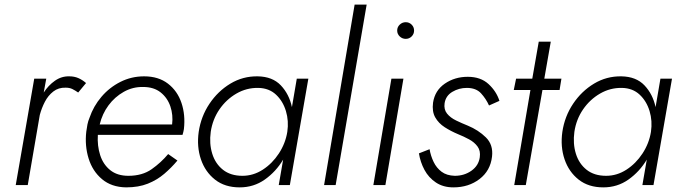

<svg xmlns="http://www.w3.org/2000/svg" viewBox="-20 -800 2943 830"><path d="M318 -400 352 -441Q336 -455 318.5 -462.5Q301 -470 280 -470Q246 -471 217.5 -451Q189 -431 169 -400L180 -460H128L48 0H100L152 -303Q160 -333 174 -360Q188 -387 210.5 -404.5Q233 -422 264 -421Q281 -421 293 -415Q305 -409 318 -400Z M411 -262Q422 -308 449 -344.5Q476 -381 515 -403Q554 -425 599 -424Q645 -424 674.5 -400.5Q704 -377 716.5 -340Q729 -303 724 -262ZM403 -217H769Q771 -223 772.5 -229.5Q774 -236 775 -242Q782 -303 764.5 -355Q747 -407 706 -438.5Q665 -470 603 -470Q548 -470 500.5 -446Q453 -422 418.5 -381.5Q384 -341 367 -291Q361 -277 358 -262Q355 -247 353 -231Q346 -170 363 -115Q380 -60 421 -25.5Q462 9 525 10Q579 10 619 -6Q659 -22 690 -48.5Q721 -75 747 -106L707 -134Q676 -97 635.5 -68.5Q595 -40 535 -40Q487 -40 456.5 -64.5Q426 -89 413 -129.5Q400 -170 403 -217Z M839 -230Q830 -166 848.5 -111.5Q867 -57 909.5 -23.5Q952 10 1016 10Q1077 10 1125 -24Q1173 -58 1204 -110L1185 0H1233L1313 -460H1263L1242 -337Q1230 -393 1194 -431Q1158 -469 1094 -470Q1030 -471 976 -438.5Q922 -406 885.5 -351.5Q849 -297 839 -230ZM891 -230Q899 -284 928.5 -327Q958 -370 1002 -395.5Q1046 -421 1097 -420Q1143 -419 1173 -391Q1203 -363 1216 -320Q1229 -277 1222 -230Q1214 -180 1185.5 -136.5Q1157 -93 1116 -66.5Q1075 -40 1028 -40Q977 -40 944 -66Q911 -92 897.5 -135.5Q884 -179 891 -230Z M1513 -780 1381 0H1431L1565 -780Z M1708 -693.5Q1697 -683 1697 -668Q1697 -653 1708 -642.5Q1719 -632 1734 -632Q1749 -632 1759.5 -642.5Q1770 -653 1770 -668Q1770 -683 1759.5 -693.5Q1749 -704 1734 -704Q1719 -704 1708 -693.5ZM1672 -460 1594 0H1646L1724 -460Z M1837 -155 1791 -137Q1797 -99 1815 -65.5Q1833 -32 1864.5 -11Q1896 10 1940 10Q2006 10 2053 -26Q2100 -62 2107 -123Q2113 -174 2080.5 -206Q2048 -238 2002 -257Q1977 -267 1952 -279Q1927 -291 1912.5 -309Q1898 -327 1902 -354Q1907 -386 1935.5 -403Q1964 -420 1998 -420Q2038 -420 2059.5 -396.5Q2081 -373 2094 -344L2139 -364Q2126 -405 2092 -436.5Q2058 -468 2002 -468Q1946 -468 1903 -438.5Q1860 -409 1852 -356Q1847 -318 1861.5 -292.5Q1876 -267 1902.5 -250Q1929 -233 1960 -220Q1985 -210 2008 -197.5Q2031 -185 2044.5 -166.5Q2058 -148 2054 -120Q2049 -84 2018 -62Q1987 -40 1946 -40Q1911 -41 1889 -57.5Q1867 -74 1854.5 -100Q1842 -126 1837 -155Z M2309 -620 2281 -460H2211L2201 -411H2273L2203 0H2253L2325 -411H2399L2407 -460H2333L2361 -620Z M2411 -230Q2402 -166 2420.5 -111.5Q2439 -57 2481.5 -23.5Q2524 10 2588 10Q2649 10 2697 -24Q2745 -58 2776 -110L2757 0H2805L2885 -460H2835L2814 -337Q2802 -393 2766 -431Q2730 -469 2666 -470Q2602 -471 2548 -438.5Q2494 -406 2457.5 -351.5Q2421 -297 2411 -230ZM2463 -230Q2471 -284 2500.5 -327Q2530 -370 2574 -395.5Q2618 -421 2669 -420Q2715 -419 2745 -391Q2775 -363 2788 -320Q2801 -277 2794 -230Q2786 -180 2757.5 -136.5Q2729 -93 2688 -66.5Q2647 -40 2600 -40Q2549 -40 2516 -66Q2483 -92 2469.5 -135.5Q2456 -179 2463 -230Z"/></svg>

Font: Jost* 300 Light Italic
Style: Italic
Weight: 300
Italic angle: -10°
Version: Version 3.200; ttfautohint (v0.97) -l 8 -r 50 -G 200 -x 14 -